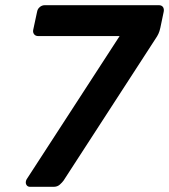

<svg xmlns="http://www.w3.org/2000/svg" viewBox="-20 -720 652 740"><path d="M96 0Q87 0 82.5 -6.5Q78 -13 80 -22Q81 -27 84 -31L441 -581H127Q117 -581 111.5 -588Q106 -595 108 -605L123 -675Q125 -686 133.5 -693Q142 -700 153 -700H592Q603 -700 608 -693Q613 -686 611 -675L598 -613Q595 -599 590.5 -589.5Q586 -580 579 -570L225 -24Q220 -17 210.5 -8.5Q201 0 187 0Z"/></svg>

Font: Rubik Light Medium
Style: Italic
Weight: 500
Italic angle: -12°
Version: Version 2.104